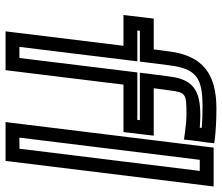

<svg xmlns="http://www.w3.org/2000/svg" viewBox="-74 -701 800 692"><g transform="rotate(90 326.0 -355.0)"><path d="M563 0 649 -700 652 -725H627H537H512L509 -700L423 0L420 25H445H535H560L563 0ZM516 -25H476L556 -675H596L516 -25ZM391 -627C412 -627 433 -625 455 -622L483 -618L486 -647L494 -705L496 -727L475 -730C446 -733 411 -735 371 -735C249 -735 180 -688 165 -562L158 -509H72H47L44 -484L37 -425L34 -400H59H145L96 0L93 25H118H208H233L236 0L285 -400H431H456L459 -425L466 -484L469 -509H444H298L306 -568C313 -625 319 -627 391 -627ZM397 -677C315 -677 267 -658 256 -568L245 -484L242 -459H267H413L412 -450H266H241L238 -425L189 -25H149L198 -425L201 -450H176H90L91 -459H177H202L205 -484L215 -562C227 -663 260 -685 365 -685C394 -685 419 -684 441 -682L440 -675C425 -676 411 -677 397 -677Z"/></g></svg>

Font: Gamestation Text Outline
Style: Italic
Weight: 400
Designer: Jonas Hecksher
Foundry: Jonas Hecksher, Playtypeª, e-types AS
Version: Version 1.003